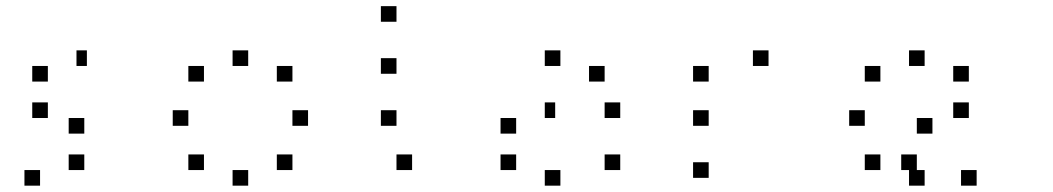

<svg xmlns="http://www.w3.org/2000/svg" viewBox="-20 -628 3373 615"><path d="M250 -133.3V-83.3H200V-133.3ZM108.3 -83.3V-33.3H58.3V-83.3ZM250 -250V-200H200V-250ZM133.3 -300V-250H83.3V-300ZM258.3 -466.7V-416.7H225V-466.7ZM133.3 -416.7V-366.7H83.3V-416.7Z M916.7 -133.3V-83.3H866.7V-133.3ZM775 -83.3V-33.3H725V-83.3ZM633.3 -133.3V-83.3H583.3V-133.3ZM966.7 -275V-225H916.7V-275ZM583.3 -275V-225H533.3V-275ZM916.7 -416.7V-366.7H866.7V-416.7ZM775 -466.7V-416.7H725V-466.7ZM633.3 -416.7V-366.7H583.3V-416.7Z M1300 -133.3V-83.3H1250V-133.3ZM1250 -275V-225H1200V-275ZM1250 -441.7V-391.7H1200V-441.7ZM1250 -608.3V-558.3H1200V-608.3Z M1966.7 -133.3V-83.3H1916.7V-133.3ZM1775 -83.3V-33.3H1725V-83.3ZM1633.3 -133.3V-83.3H1583.3V-133.3ZM1966.7 -300V-250H1916.7V-300ZM1758.3 -300V-250H1725V-300ZM1633.3 -250V-200H1583.3V-250ZM1916.7 -416.7V-366.7H1866.7V-416.7ZM1775 -466.7V-416.7H1725V-466.7Z M2250 -108.3V-58.3H2200V-108.3ZM2250 -275V-225H2200V-275ZM2441.7 -466.7V-416.7H2391.7V-466.7ZM2250 -416.7V-366.7H2200V-416.7Z M3108.3 -83.3V-33.3H3058.3V-83.3ZM2941.7 -83.3V-33.3H2891.7V-83.3ZM2800 -133.3V-83.3H2750V-133.3ZM2916.7 -133.3V-83.3H2866.7V-133.3ZM2800 -133.3V-83.3H2750V-133.3ZM3083.3 -300V-250H3033.3V-300ZM2966.7 -250V-200H2916.7V-250ZM2750 -275V-225H2700V-275ZM3083.3 -416.7V-366.7H3033.3V-416.7ZM2941.7 -466.7V-416.7H2891.7V-466.7ZM2800 -416.7V-366.7H2750V-416.7Z"/></svg>

Font: 0xA000-Boxes
Style: Boxes
Weight: 400
Version: Version 0.1